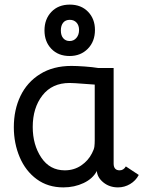

<svg xmlns="http://www.w3.org/2000/svg" viewBox="-20 -803 633 833"><path d="M40 -251Q40 -327 69 -387Q98 -447 154.5 -482Q211 -517 290 -517Q313 -517 347.5 -514.5Q382 -512 406 -508H473V-93Q473 -79 479.5 -71.5Q486 -64 499 -64Q516 -64 526 -81L582 -44Q569 -19 544.5 -4.5Q520 10 492 10Q455 10 428.5 -11.5Q402 -33 400 -62V-61Q383 -28 343 -9Q303 10 255 10Q188 10 139.5 -25.5Q91 -61 65.5 -121Q40 -181 40 -251ZM379 -138Q388 -155 389.5 -167Q391 -179 391 -194V-436L349 -439Q299 -443 282 -443Q206 -443 164 -389Q122 -335 122 -252Q122 -175 159 -119.5Q196 -64 261 -64Q301 -64 332 -85Q363 -106 379 -138ZM173 -671Q173 -720 203 -751.5Q233 -783 283 -783Q332 -783 362 -752Q392 -721 392 -673Q392 -623 361 -591.5Q330 -560 282 -560Q233 -560 203 -591Q173 -622 173 -671ZM323 -673Q323 -693 312 -705Q301 -717 283 -717Q264 -717 254 -704.5Q244 -692 244 -671Q244 -649 254.5 -637Q265 -625 282 -625Q300 -625 311.5 -638.5Q323 -652 323 -673Z"/></svg>

Font: Bellota
Style: Bold
Weight: 700
Designer: Kemie Guaida
Foundry: Kemie Guaida
Version: Version 4.001